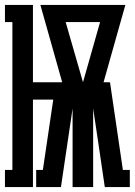

<svg xmlns="http://www.w3.org/2000/svg" viewBox="-22 -755 544 775"><path d="M-2 0V-69H28V-666H-2V-735H111V-423H229L141 -735H484L396 -423H422L474 -69H502V0H401L375 -177L354 -317V0H271V-317L224 0H124V-69H151L193 -353H111V0ZM313 -423 382 -666H243Z"/></svg>

Font: Iosevka Curly Slab Heavy
Style: Regular
Weight: 900
Monospace: yes
Designer: Belleve Invis
Foundry: Belleve Invis
Version: Version 22.1.2; ttfautohint (v1.8.4)